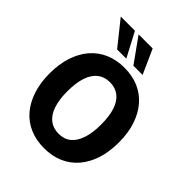

<svg xmlns="http://www.w3.org/2000/svg" viewBox="-257 -1073 1226 1226"><g transform="rotate(45 356.5 -459.5)"><path d="M357 11Q285 11 227 -14Q169 -39 128.5 -86.5Q88 -134 66 -201.5Q44 -269 44 -352Q44 -436 66 -503.5Q88 -571 129 -618.5Q170 -666 227.5 -691Q285 -716 357 -716Q429 -716 486.5 -691Q544 -666 584.5 -618.5Q625 -571 647 -504.5Q669 -438 669 -353Q669 -269 647.5 -202Q626 -135 585 -87Q544 -39 486.5 -14Q429 11 357 11ZM357 -120Q407 -120 440 -147Q473 -174 490.5 -226Q508 -278 508 -353Q508 -429 491 -480.5Q474 -532 440 -558.5Q406 -585 357 -585Q308 -585 274 -558.5Q240 -532 222.5 -480Q205 -428 205 -352Q205 -277 222.5 -225Q240 -173 274 -146.5Q308 -120 357 -120ZM388 -765 270 -930H397L471 -765ZM241 -765 109 -930H237L324 -765Z"/></g></svg>

Font: Nunito Sans 12pt ExtraLight
Style: Weight 830 Width 84 Optical size 12.0 YTLC 445
Weight: 830
Width: 4
Designer: Vernon Adams
Foundry: Vernon Adams
Version: Version 3.101;gftools[0.9.27]